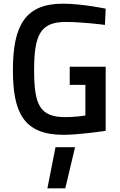

<svg xmlns="http://www.w3.org/2000/svg" viewBox="-20 -722 653 1041"><path d="M387 76 334 299H237L281 76ZM443 -262V-96C431 -93 379 -87 334 -87C194 -87 165 -156 165 -342C165 -535 200 -603 337 -603C428 -603 549 -587 549 -587L553 -675C553 -675 425 -702 320 -702C116 -702 50 -582 50 -342C50 -115 106 9 324 9C407 9 544 -11 553 -13V-360H358V-262Z"/></svg>

Font: RazerF5 SemiBold
Style: Regular
Weight: 600
Foundry: Razer Inc.
Version: Version 2